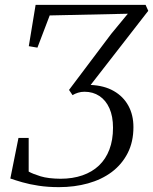

<svg xmlns="http://www.w3.org/2000/svg" viewBox="-20 -763 630 790"><path d="M222.5 7Q177 7 139.2 1.2Q101.5 -4.5 72 -13Q42.5 -21.5 22.5 -28.5L56 -195.5H98V-57Q116 -47 147.2 -37.5Q178.5 -28 228.5 -27.5Q279 -27.5 319.2 -41.5Q359.5 -55.5 387.5 -82.2Q415.5 -109 430.2 -148Q445 -187 445 -237.5Q445 -284.5 430.2 -317.5Q415.5 -350.5 389 -368Q362.5 -385.5 327.5 -385.5Q313.5 -385.5 300.8 -381.5Q288 -377.5 278.5 -371.5L264 -393L437.5 -623.5L506 -706.5L184.5 -699.5L134 -567L98.5 -573L126.5 -743H579L590 -718.5L353 -413.5Q409 -411 448.2 -388.5Q487.5 -366 508.2 -328Q529 -290 529 -240Q529 -179 505.2 -132.8Q481.5 -86.5 439.8 -55.2Q398 -24 342.2 -8.5Q286.5 7 222.5 7Z"/></svg>

Font: Merriweather 96pt Light
Style: Italic
Weight: 300
Italic angle: -7.8°
Version: Version 2.101